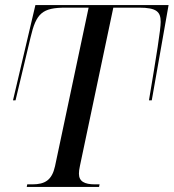

<svg xmlns="http://www.w3.org/2000/svg" viewBox="-20 -734 682 754"><path d="M85 0H369L371 -10H353C311 -10 290 -22 290 -52C290 -60 291 -70 294 -83L425 -704H526C596 -704 611 -687 611 -648C611 -618 595 -519 565 -340H576L642 -714H119L31 -340H41L100 -587C122 -682 146 -704 238 -704H328L196 -81C184 -27 157 -10 107 -10H87Z"/></svg>

Font: Noto Serif Display SemiCondensed
Style: Italic
Weight: 400
Width: 4
Italic angle: -12°
Designer: Monotype Design Team
Foundry: Monotype Imaging Inc.
Version: Version 2.009